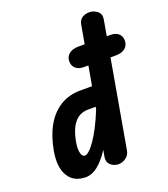

<svg xmlns="http://www.w3.org/2000/svg" viewBox="-164 -1044 1023 1166"><g transform="rotate(-20 347.0 -461.0)"><path d="M190 6Q111.5 6 76.8 -52.2Q42 -110.5 60 -210.5Q75.5 -299.5 112 -364.5Q148.5 -429.5 205.2 -465Q262 -500.5 339 -500.5H412.5L478.5 -874.5Q484 -904.5 504.5 -916.5Q525 -928.5 548.5 -928.5Q578 -928.5 601.2 -909.8Q624.5 -891 618 -856.5L478.5 -62.5Q473.5 -32 450 -16Q426.5 0 403 0Q387 0 370 -7.5Q353 -15 342.8 -30.8Q332.5 -46.5 336.5 -71L344.5 -114Q306 -54.5 267.2 -24.2Q228.5 6 190 6ZM204.5 -210.5Q198 -169.5 204.8 -144.2Q211.5 -119 228.5 -119Q240 -119 257.2 -134.5Q274.5 -150 296 -180.8Q317.5 -211.5 341 -256.8Q364.5 -302 388 -361L390.5 -375.5H342.5Q302 -375.5 274.2 -355Q246.5 -334.5 229.8 -297.5Q213 -260.5 204.5 -210.5ZM405 -626.5Q372.5 -626.5 353.2 -643.2Q334 -660 334 -689Q334 -719 356.2 -737Q378.5 -755 417 -755H625Q657 -755 675.8 -738.2Q694.5 -721.5 694.5 -693Q694.5 -662.5 672.5 -644.5Q650.5 -626.5 612 -626.5Z"/></g></svg>

Font: Edu VIC WA NT Hand Pre
Style: Regular
Weight: 400
Designer: Tina and Corey Anderson, Eben Sorkin, Mirko Velimirovic
Foundry: Google for Education
Version: Version 1.000